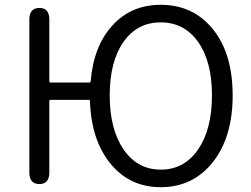

<svg xmlns="http://www.w3.org/2000/svg" viewBox="-20 -765 1045 798"><path d="M648 13Q519 13 439 -85Q359 -183 354 -345Q354 -350 349 -350H190Q185 -350 185 -345V-48Q185 0 144 0Q102 0 102 -48V-684Q102 -732 144 -732Q185 -732 185 -684V-427Q185 -422 190 -422H350Q356 -422 357 -428Q369 -573 447 -659Q525 -745 648 -745Q783 -745 865 -643.5Q947 -542 947 -368.5Q947 -195 864.5 -91Q782 13 648 13ZM493.5 -144Q551 -60 648.5 -60Q746 -60 803.5 -144Q861 -228 861 -368.5Q861 -509 803.5 -590.5Q746 -672 648 -672Q550 -672 493 -590.5Q436 -509 436 -368.5Q436 -228 493.5 -144Z"/></svg>

Font: Resource Han Rounded JP Normal
Style: Regular
Weight: 350
Designer: Cyano Hao (round all glyphs); Ryoko NISHIZUKA 西塚涼子 (kana, bopomofo & ideographs); Paul D. Hunt (Latin, Greek & Cyrillic)
Foundry: Cyano Hao
Version: 0.990